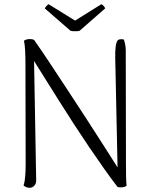

<svg xmlns="http://www.w3.org/2000/svg" viewBox="-20 -883 716 913"><path d="M121 10Q112 10 105 7Q98 4 92 -1Q98 -19 100 -46Q102 -73 102 -103L101 -580Q101 -614 99.5 -643Q98 -672 94 -689Q101 -695 111.5 -696.5Q122 -698 131.5 -696.5Q141 -695 143 -692Q174 -648 214.5 -587Q255 -526 299.5 -458Q344 -390 388.5 -322Q433 -254 471.5 -193Q510 -132 539 -87L528 -605Q527 -638 530 -661Q533 -684 541 -693Q547 -696 554 -696.5Q561 -697 569 -695Q572 -687 575 -672.5Q578 -658 578 -644L579 -102Q579 -68 579.5 -43Q580 -18 582 -1Q579 4 570.5 6Q562 8 553.5 8Q545 8 539 6Q511 -30 477 -78Q443 -126 406 -180.5Q369 -235 332 -292Q295 -349 260.5 -404Q226 -459 195.5 -507.5Q165 -556 142 -593L152 -28Q153 -11 143.5 -0.5Q134 10 121 10ZM359 -737Q353 -735 345 -734.5Q337 -734 329 -734.5Q321 -735 315 -737L193 -843Q195 -848 201 -854.5Q207 -861 211 -863L337 -785L462 -863Q467 -861 473 -854.5Q479 -848 480 -843Z"/></svg>

Font: Arima Light
Style: Regular
Weight: 300
Designer: Joana Correia and Natanael Gama
Foundry: NDISCOVER
Version: Version 1.101;gftools[0.9.23]